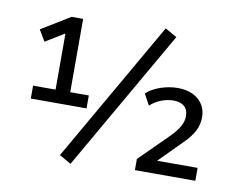

<svg xmlns="http://www.w3.org/2000/svg" viewBox="-81 -836 1184 967"><g transform="rotate(10 511.0 -352.5)"><path d="M83 -264V-330H198V-636L231 -637L101 -558L67 -615L214 -705H273V-330H368V-264ZM337 25 277 -9 691 -730 751 -696ZM662 0V-57L810 -204Q841 -236 854.5 -261Q868 -286 868 -313Q868 -345 848.5 -362Q829 -379 793 -379Q762 -379 730 -366.5Q698 -354 675 -332L644 -389Q672 -415 716 -430Q760 -445 804 -445Q848 -445 880.5 -429.5Q913 -414 931 -386Q949 -358 949 -321Q949 -283 932 -250Q915 -217 878 -181L759 -61V-66H971V0Z"/></g></svg>

Font: Nunito Sans 12pt ExtraLight 10pt Medium
Style: Regular
Weight: 500
Version: Version 3.101;gftools[0.9.27]